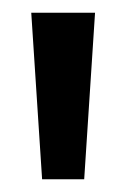

<svg xmlns="http://www.w3.org/2000/svg" viewBox="-20 -764 198 301"><path d="M46 -483 29 -744H129L112 -483Z"/></svg>

Font: Ojuju ExtraBold
Style: Regular
Weight: 800
Designer: Chisaokwu Joboson, Mirko Velimirovic
Foundry: Udi Foundry
Version: Version 1.000